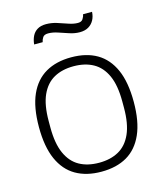

<svg xmlns="http://www.w3.org/2000/svg" viewBox="-110 -798 755 892"><g transform="rotate(-15 268.0 -352.5)"><path d="M268 12Q196 12 145 -17.5Q94 -47 67 -108Q40 -169 40 -263Q40 -358 67 -418.5Q94 -479 145 -508.5Q196 -538 268 -538Q341 -538 391.5 -508.5Q442 -479 469 -418.5Q496 -358 496 -263Q496 -169 469 -108Q442 -47 391.5 -17.5Q341 12 268 12ZM268 -31Q323 -31 362.5 -53Q402 -75 423.5 -123Q445 -171 445 -248V-278Q445 -356 423.5 -403.5Q402 -451 362.5 -473Q323 -495 268 -495Q213 -495 173.5 -473Q134 -451 112.5 -403.5Q91 -356 91 -278V-248Q91 -171 112.5 -123Q134 -75 173.5 -53Q213 -31 268 -31ZM118 -640Q120 -662 128.5 -679.5Q137 -697 153.5 -707Q170 -717 195 -717Q221 -717 246.5 -709Q272 -701 296 -692.5Q320 -684 341 -684Q358 -684 365 -695Q372 -706 374 -717H417Q416 -695 406.5 -677.5Q397 -660 380 -650Q363 -640 338 -640Q314 -640 288.5 -648.5Q263 -657 239 -665Q215 -673 194 -673Q175 -673 168 -662.5Q161 -652 159 -640Z"/></g></svg>

Font: Archivo Thin
Style: Regular
Weight: 250
Designer: Hector Gatti
Foundry: Omnibus-Type
Version: Version 2.001